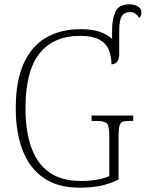

<svg xmlns="http://www.w3.org/2000/svg" viewBox="-20 -859 675 889"><path d="M348 10Q248 10 182.5 -35Q117 -80 85 -162.5Q53 -245 53 -358Q53 -485 90 -566Q127 -647 194.5 -685.5Q262 -724 354 -724Q407 -724 442.5 -711.5Q478 -699 499 -679V-720Q499 -770 514.5 -804.5Q530 -839 580 -839Q602 -839 618.5 -829Q635 -819 635 -800Q635 -793 632 -786.5Q629 -780 625 -776Q617 -788 607 -795.5Q597 -803 582 -803Q556 -803 544 -784Q532 -765 532 -716V-610Q532 -585 522 -573Q512 -561 496 -561Q496 -600 483 -630Q470 -660 438.5 -676.5Q407 -693 351 -693Q228 -693 163 -611.5Q98 -530 98 -358Q98 -253 124.5 -177.5Q151 -102 207.5 -61.5Q264 -21 356 -21Q394 -21 429 -27Q464 -33 486 -44V-232Q486 -278 474 -288.5Q462 -299 430 -299H404V-324H597V-299H575Q558 -299 548 -295.5Q538 -292 533.5 -277Q529 -262 529 -229V-28Q490 -8 447 1Q404 10 348 10Z"/></svg>

Font: Noto Serif SemiCondensed ExtraLight
Style: Regular
Weight: 200
Width: 4
Designer: Monotype Design Team
Foundry: Monotype Imaging Inc.
Version: Version 2.014